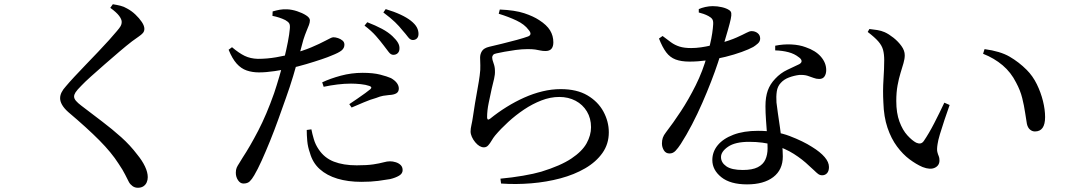

<svg xmlns="http://www.w3.org/2000/svg" viewBox="-20 -823 5040 907"><path d="M631 64Q617 64 606 56Q595 48 589 37Q581 22 571 1.5Q561 -19 540 -50Q507 -102 449.5 -160Q392 -218 302 -294Q283 -311 273.5 -327.5Q264 -344 264 -359Q264 -373 271 -387Q278 -401 291 -415Q306 -433 331 -460Q356 -487 385.5 -517.5Q415 -548 443.5 -578Q472 -608 495.5 -634Q519 -660 532 -676Q545 -691 550 -700Q555 -709 555 -719Q555 -732 542.5 -748.5Q530 -765 501 -786L513 -803Q532 -800 548.5 -796Q565 -792 580 -783Q601 -772 619.5 -754.5Q638 -737 650 -719Q662 -701 662 -687Q662 -675 655 -667Q648 -659 635.5 -650.5Q623 -642 604 -628Q578 -608 544 -579Q510 -550 474.5 -519Q439 -488 409.5 -461.5Q380 -435 365 -419Q344 -398 337 -387Q330 -376 330 -367Q330 -357 339 -346.5Q348 -336 364 -324Q415 -285 462.5 -249Q510 -213 552.5 -175Q595 -137 629 -92Q652 -64 665 -36.5Q678 -9 678 14Q678 27 673 38.5Q668 50 657.5 57Q647 64 631 64Z M1838 -564Q1826 -564 1816 -577.5Q1806 -591 1792 -609Q1777 -629 1756 -653Q1735 -677 1702 -702L1715 -718Q1754 -703 1784 -687Q1814 -671 1834 -652Q1852 -635 1860 -621Q1868 -607 1867 -593Q1867 -580 1859 -572Q1851 -564 1838 -564ZM1130 44Q1115 44 1104.5 28.5Q1094 13 1094 -7Q1094 -21 1098 -30.5Q1102 -40 1109.5 -51Q1117 -62 1126 -78Q1161 -131 1200 -206Q1239 -281 1275 -383Q1287 -419 1299.5 -461.5Q1312 -504 1322.5 -546.5Q1333 -589 1340 -625.5Q1347 -662 1349 -686Q1351 -704 1346.5 -712Q1342 -720 1328 -728Q1314 -735 1298.5 -740Q1283 -745 1267 -748L1268 -769Q1285 -774 1301.5 -777Q1318 -780 1337 -779Q1359 -778 1383.5 -770Q1408 -762 1426 -750.5Q1444 -739 1444 -727Q1444 -717 1439.5 -705Q1435 -693 1428 -676.5Q1421 -660 1413 -635Q1406 -608 1393.5 -562.5Q1381 -517 1365 -464Q1349 -411 1331 -361Q1314 -313 1295 -260Q1276 -207 1255.5 -156.5Q1235 -106 1216 -64Q1197 -22 1181 5Q1170 24 1159.5 34Q1149 44 1130 44ZM1687 36Q1624 36 1574 21Q1524 6 1490.5 -24Q1457 -54 1444 -101Q1434 -129 1431.5 -157Q1429 -185 1429 -209L1451 -212Q1455 -191 1462.5 -165.5Q1470 -140 1485 -118Q1512 -77 1557 -59.5Q1602 -42 1665 -42Q1714 -42 1743.5 -46.5Q1773 -51 1791 -56Q1809 -61 1822 -61Q1836 -61 1850 -56.5Q1864 -52 1873 -43Q1882 -34 1882 -19Q1882 -3 1865 7Q1848 17 1823 23Q1801 27 1766.5 31.5Q1732 36 1687 36ZM1203 -481Q1172 -481 1145.5 -490Q1119 -499 1098 -522.5Q1077 -546 1060 -588L1076 -600Q1109 -572 1136 -559Q1163 -546 1198 -545Q1242 -545 1285 -552.5Q1328 -560 1359 -569Q1412 -583 1451 -599.5Q1490 -616 1518 -631Q1530 -637 1539.5 -642Q1549 -647 1555 -647Q1565 -647 1577 -643Q1589 -639 1598 -631.5Q1607 -624 1607 -612Q1607 -596 1594 -585Q1581 -574 1545 -560Q1532 -554 1499.5 -543Q1467 -532 1426.5 -520Q1386 -508 1348 -500Q1317 -493 1277 -487Q1237 -481 1203 -481ZM1630 -331Q1646 -342 1667 -356Q1688 -370 1706 -383.5Q1724 -397 1730 -402Q1740 -412 1725 -417Q1708 -423 1684 -425.5Q1660 -428 1638 -428Q1607 -428 1574.5 -424Q1542 -420 1509 -413L1502 -434Q1540 -452 1590 -465.5Q1640 -479 1693 -479Q1743 -479 1776 -470.5Q1809 -462 1827 -454Q1846 -443 1855 -430.5Q1864 -418 1864 -405Q1864 -389 1852 -382Q1840 -375 1817 -374Q1804 -373 1790 -370.5Q1776 -368 1756 -360Q1730 -353 1698.5 -339.5Q1667 -326 1641 -315ZM1930 -634Q1918 -634 1907.5 -648Q1897 -662 1881 -680Q1866 -699 1846 -718.5Q1826 -738 1791 -764L1802 -780Q1842 -768 1872 -754Q1902 -740 1921 -725Q1941 -709 1949 -694Q1957 -679 1957 -663Q1957 -649 1949.5 -641.5Q1942 -634 1930 -634Z M2344 21Q2399 16 2451 7Q2503 -2 2537 -12Q2628 -40 2679 -74Q2730 -108 2751 -146Q2772 -184 2772 -222Q2772 -264 2752.5 -296.5Q2733 -329 2699 -347Q2665 -365 2622 -365Q2580 -365 2537.5 -348.5Q2495 -332 2455.5 -305.5Q2416 -279 2381 -247Q2346 -215 2319 -183Q2310 -172 2302.5 -159Q2295 -146 2286.5 -136.5Q2278 -127 2266 -127Q2245 -127 2225 -151Q2215 -163 2209 -176.5Q2203 -190 2203 -202Q2203 -215 2207 -232.5Q2211 -250 2214 -271Q2218 -299 2224 -335.5Q2230 -372 2236.5 -407Q2243 -442 2246 -466Q2250 -495 2249 -514.5Q2248 -534 2248 -551Q2248 -568 2257 -582Q2266 -596 2291 -602Q2316 -608 2351.5 -616.5Q2387 -625 2421.5 -634.5Q2456 -644 2475 -651Q2496 -660 2477 -682Q2458 -708 2420 -726Q2382 -744 2336 -758L2341 -778Q2413 -775 2456.5 -760.5Q2500 -746 2527 -728Q2563 -705 2578.5 -679.5Q2594 -654 2594 -623Q2594 -603 2585 -592.5Q2576 -582 2557 -582Q2543 -582 2532.5 -584.5Q2522 -587 2508.5 -589Q2495 -591 2473 -591Q2446 -591 2416.5 -587Q2387 -583 2363 -578.5Q2339 -574 2326 -571Q2314 -569 2309.5 -563.5Q2305 -558 2305 -551Q2305 -542 2311.5 -524.5Q2318 -507 2318 -490Q2319 -471 2314 -450.5Q2309 -430 2303 -405Q2296 -372 2288.5 -336.5Q2281 -301 2281 -268Q2282 -252 2295 -262Q2332 -292 2373 -317.5Q2414 -343 2456.5 -362Q2499 -381 2542.5 -391.5Q2586 -402 2629 -402Q2705 -402 2755 -372.5Q2805 -343 2830.5 -296Q2856 -249 2856 -198Q2856 -143 2826 -100.5Q2796 -58 2744.5 -28Q2693 2 2627.5 19.5Q2562 37 2489.5 43Q2417 49 2347 44Z M3509 48Q3430 48 3387.5 14Q3345 -20 3345 -67Q3345 -106 3370.5 -137Q3396 -168 3444.5 -186.5Q3493 -205 3561 -205Q3646 -205 3710 -180.5Q3774 -156 3816 -129Q3855 -105 3875.5 -81Q3896 -57 3896 -34Q3896 -15 3887 -5Q3878 5 3864 5Q3853 5 3844.5 -1.5Q3836 -8 3826 -18Q3816 -28 3803 -39Q3771 -70 3730 -96Q3689 -122 3637 -137.5Q3585 -153 3519 -153Q3453 -153 3419.5 -130Q3386 -107 3386 -81Q3386 -55 3411 -37.5Q3436 -20 3489 -20Q3534 -20 3559.5 -33Q3585 -46 3595.5 -69Q3606 -92 3606 -122Q3606 -153 3603.5 -187.5Q3601 -222 3598.5 -256.5Q3596 -291 3596 -321Q3596 -365 3607 -395.5Q3618 -426 3642 -451Q3667 -478 3699 -493Q3731 -508 3756 -520Q3768 -527 3766.5 -536Q3765 -545 3753 -553Q3733 -569 3704.5 -576.5Q3676 -584 3642 -585V-607Q3681 -615 3719 -613Q3757 -611 3786 -600Q3833 -584 3858 -555Q3883 -526 3883 -492Q3883 -474 3875 -462Q3867 -450 3850 -450Q3836 -450 3823.5 -455Q3811 -460 3795 -465Q3779 -470 3756 -469Q3731 -466 3707 -457Q3683 -448 3668 -431Q3653 -415 3649.5 -391Q3646 -367 3648 -339Q3650 -321 3654.5 -289.5Q3659 -258 3664.5 -221Q3670 -184 3674 -148Q3678 -112 3678 -84Q3678 -21 3633 13.5Q3588 48 3509 48ZM3143 -98Q3125 -98 3116 -113Q3107 -128 3107 -145Q3107 -160 3111 -172Q3115 -184 3126 -198Q3160 -242 3196.5 -297.5Q3233 -353 3266.5 -420Q3300 -487 3321 -563Q3328 -588 3334.5 -615Q3341 -642 3344.5 -666Q3348 -690 3349 -708Q3350 -724 3345 -732Q3340 -740 3327 -747Q3316 -753 3303 -757.5Q3290 -762 3281 -764V-780Q3294 -786 3312 -790Q3330 -794 3347 -794Q3369 -794 3390.5 -789Q3412 -784 3425 -775Q3433 -770 3434.5 -761Q3436 -752 3432 -733Q3428 -714 3418.5 -681Q3409 -648 3393 -594Q3385 -568 3371.5 -527Q3358 -486 3339 -437Q3320 -388 3297.5 -336.5Q3275 -285 3249 -235Q3223 -185 3196 -143Q3183 -123 3171 -110.5Q3159 -98 3143 -98ZM3237 -532Q3198 -532 3171.5 -542Q3145 -552 3127 -576Q3109 -600 3093 -641L3110 -653Q3132 -636 3150 -623Q3168 -610 3190 -603Q3212 -596 3245 -596Q3268 -596 3292 -599.5Q3316 -603 3337 -608Q3358 -613 3371 -616Q3429 -632 3460 -646Q3491 -660 3506 -668Q3521 -676 3530 -676Q3547 -676 3559 -666.5Q3571 -657 3571 -641Q3571 -627 3559.5 -617Q3548 -607 3538 -601Q3518 -590 3483.5 -577.5Q3449 -565 3407 -554.5Q3365 -544 3321 -538Q3277 -532 3237 -532Z M4338 -34Q4308 -47 4276.5 -70.5Q4245 -94 4217.5 -131Q4190 -168 4172.5 -219.5Q4155 -271 4153 -339Q4150 -394 4153.5 -447Q4157 -500 4157 -539Q4157 -567 4151.5 -587.5Q4146 -608 4129 -627.5Q4112 -647 4079 -672L4087 -686Q4106 -684 4124.5 -681Q4143 -678 4159 -671Q4179 -662 4201 -644.5Q4223 -627 4238.5 -605.5Q4254 -584 4254 -562Q4254 -545 4248 -524.5Q4242 -504 4234 -478Q4226 -452 4220 -419.5Q4214 -387 4214 -346Q4214 -289 4229 -248.5Q4244 -208 4266.5 -183.5Q4289 -159 4308 -149Q4319 -144 4328 -145.5Q4337 -147 4344 -157Q4368 -192 4393.5 -241.5Q4419 -291 4441 -338L4466 -327Q4454 -293 4441.5 -256Q4429 -219 4420 -188.5Q4411 -158 4409 -142Q4405 -117 4408 -105Q4411 -93 4414.5 -85.5Q4418 -78 4418 -65Q4418 -41 4396 -30.5Q4374 -20 4338 -34ZM4869 -202Q4856 -202 4845.5 -211Q4835 -220 4831 -238Q4827 -260 4822.5 -291.5Q4818 -323 4809 -359.5Q4800 -396 4780 -433Q4756 -481 4716.5 -514.5Q4677 -548 4624 -569L4631 -591Q4705 -581 4749 -555.5Q4793 -530 4830 -493Q4859 -464 4878 -425Q4897 -386 4907 -345.5Q4917 -305 4917 -270Q4917 -236 4905 -219Q4893 -202 4869 -202Z"/></svg>

Font: Noto Serif JP ExtraLight Medium
Style: Regular
Weight: 500
Version: Version 2.003-H1;hotconv 1.1.1;makeotfexe 2.6.0